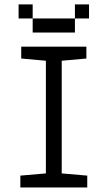

<svg xmlns="http://www.w3.org/2000/svg" viewBox="-20 -832 478 852"><path d="M70.3 -52.7 183.6 -62.5V-562.5L74.2 -572.3V-625H363.3V-572.3L253.9 -562.5V-62.5L367.2 -52.7V0H70.3ZM187.5 -750V-687.5H125V-750ZM250 -750V-687.5H187.5V-750ZM312.5 -750V-687.5H250V-750ZM375 -812.5V-750H312.5V-812.5ZM125 -812.5V-750H62.5V-812.5Z"/></svg>

Font: Sudo Variable
Style: Regular
Weight: 400
Monospace: yes
Designer: Jens Kutilek
Foundry: Jens Kutilek
Version: Version 0.040